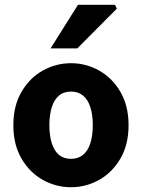

<svg xmlns="http://www.w3.org/2000/svg" viewBox="-20 -773 595 805"><path d="M278 12Q215 12 160 -18.5Q105 -49 70.5 -107.5Q36 -166 36 -248Q36 -330 70.5 -388.5Q105 -447 160 -477.5Q215 -508 278 -508Q340 -508 395 -477.5Q450 -447 484.5 -388.5Q519 -330 519 -248Q519 -166 484.5 -107.5Q450 -49 395 -18.5Q340 12 278 12ZM278 -107Q308 -107 328.5 -124Q349 -141 359 -173Q369 -205 369 -248Q369 -291 359 -323Q349 -355 328.5 -372Q308 -389 278 -389Q247 -389 227 -372Q207 -355 197 -323Q187 -291 187 -248Q187 -205 197 -173Q207 -141 227 -124Q247 -107 278 -107ZM192 -570 307 -753H462L470 -737L304 -570Z"/></svg>

Font: Source Sans 3
Style: Bold
Weight: 700
Designer: Paul D. Hunt
Foundry: Adobe
Version: Version 3.052;hotconv 1.1.0;makeotfexe 2.6.0